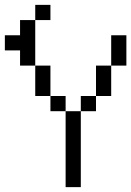

<svg xmlns="http://www.w3.org/2000/svg" viewBox="-20 -770 540 790"><path d="M187.5 -687.5V-750H125V-687.5H62.5V-625H0V-562.5H62.5V-500H125Q125 -500 125 -375H187.5V-312.5H250V0H312.5V-312.5H250V-375H187.5Q187.5 -375 187.5 -500H125V-687.5ZM312.5 -312.5H375V-375H312.5ZM375 -375H437.5Q437.5 -375 437.5 -500H375Q375 -500 375 -375ZM437.5 -500H500Q500 -500 500 -625H437.5Q437.5 -625 437.5 -500Z"/></svg>

Font: BFUnifontExMono
Style: Regular
Weight: 500
Version: Version 15.0.06